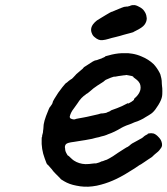

<svg xmlns="http://www.w3.org/2000/svg" viewBox="-20 -686 655 751"><path d="M457 -478Q466 -478 468 -478Q479 -479 497 -476Q516 -473 534 -465Q561 -454 581 -435Q594 -421 604 -402Q608 -395 609 -388Q610 -384 611 -380Q613 -372 613 -358Q614 -350 614 -347Q615 -344 615 -329.5Q615 -315 614 -310Q612 -296 599.5 -275.5Q587 -255 577 -246Q575 -244 571.5 -241.5Q568 -239 561.5 -235Q555 -231 553 -230Q551 -229 548 -227Q541 -222 530 -217Q518 -211 507 -208Q499 -205 488 -200Q484 -199 474 -195Q462 -190 455 -186Q427 -169 403 -161Q400 -160 396 -158Q389 -155 375 -152Q370 -150 367 -149.5Q364 -149 355 -147Q347 -145 340 -143Q328 -141 313 -138Q304 -137 300 -136Q295 -135 269 -131Q243 -128 238 -122Q233 -116 234 -108Q235 -105 235 -100.5Q235 -96 239 -88Q245 -76 247 -77Q248 -77 255.5 -69.5Q263 -62 269 -58Q289 -45 314 -44Q329 -44 341 -46Q347 -47 350 -47Q353 -47 356 -47Q369 -50 378 -55Q379 -55 381.5 -55.5Q384 -56 388 -58Q392 -60 394 -60Q396 -60 408.5 -67Q421 -74 422 -75Q423 -76 428.5 -79.5Q434 -83 436 -84.5Q438 -86 441 -88Q453 -96 466 -104Q472 -108 474 -109Q480 -111 487 -117Q495 -125 510 -132Q514 -134 520 -137.5Q526 -141 528 -142Q536 -146 538 -148Q538 -148 540 -149.5Q542 -151 542 -151.5Q542 -152 544.5 -153.5Q547 -155 548 -156Q549 -157 553.5 -159Q558 -161 558 -162Q557 -163 561.5 -164Q566 -165 571 -165Q576 -165 580 -164Q590 -161 600 -150Q609 -141 612 -131Q617 -115 609 -106Q608 -105 606 -102Q601 -94 585 -82Q581 -79 578 -75.5Q575 -72 573 -71Q571 -70 560 -62.5Q549 -55 546 -53Q539 -49 531 -43Q528 -42 521.5 -37.5Q515 -33 506 -27Q466 -1 436 13.5Q406 28 376 36Q359 41 341 43Q310 47 278 40Q251 35 231 23Q215 14 216 12Q216 12 212 8Q208 4 207.5 3.5Q207 3 197.5 -6.5Q188 -16 185.5 -20Q183 -24 178 -29Q173 -34 171 -37Q167 -42 166 -42Q163 -42 155 -66Q141 -103 143 -142Q143 -150 144 -150Q145 -150 145 -157Q146 -160 146 -160Q147 -162 148 -168Q148 -171 148.5 -174.5Q149 -178 149.5 -181.5Q150 -185 150 -188Q151 -195 150.5 -195.5Q150 -196 151 -200Q153 -213 160 -232Q174 -269 176 -268L183 -278Q187 -285 186 -286Q186 -288 193 -300Q207 -324 224 -345Q238 -362 239 -362Q240 -361 246 -367Q249 -370 249.5 -370Q250 -370 253 -372.5Q256 -375 256.5 -375Q257 -375 259 -376.5Q261 -378 261.5 -378Q262 -378 267 -383.5Q272 -389 275 -392Q278 -395 279 -396.5Q280 -398 285.5 -402Q291 -406 292 -407.5Q293 -409 299 -413.5Q305 -418 306 -420.5Q307 -423 316 -428Q348 -450 354 -450Q358 -450 367 -454Q372 -456 373 -456Q380 -458 382 -460Q383 -460 385 -461Q392 -464 391 -465Q391 -466 404 -469Q431 -477 457 -478ZM484 -391Q471 -394 470 -392Q470 -392 471 -391H470Q468 -392 465 -391.5Q462 -391 454.5 -390Q447 -389 443.5 -388.5Q440 -388 435.5 -387Q431 -386 430 -386H429Q428 -386 425 -386Q414 -383 399 -376Q393 -374 390 -371Q387 -368 384 -366Q377 -362 362 -352Q345 -341 331 -328Q322 -320 317 -318Q315 -316 312.5 -314Q310 -312 308 -311Q299 -304 290 -292Q288 -288 284 -283Q280 -278 276.5 -272.5Q273 -267 269 -262Q257 -247 253 -231Q252 -225 257 -222Q269 -217 275 -220Q276 -221 288 -223Q300 -225 304.5 -226Q309 -227 320 -229Q340 -233 364 -239Q376 -243 379 -242.5Q382 -242 385.5 -243Q389 -244 392 -244Q398 -245 400 -247Q400 -247 404 -248.5Q408 -250 410 -251Q412 -252 411 -252L416 -255Q421 -257 427 -259Q433 -261 438 -263Q457 -270 477 -281Q481 -283 481 -282Q481 -281 481 -281Q483 -281 489 -285Q493 -287 493 -287L497 -290Q497 -290 500 -292Q506 -296 504 -298Q504 -299 507 -302Q520 -313 526 -326Q530 -334 530 -343Q530 -352 527 -359Q523 -367 516 -373Q513 -375 509 -378.5Q505 -382 503 -383L502 -384Q503 -384 501 -386Q498 -389 484 -391ZM501 -666Q510 -667 521 -661Q538 -653 544 -643Q552 -632 553 -621Q553 -618 553.5 -618Q554 -618 554 -614Q554 -601 545 -589Q537 -578 510 -565Q504 -562 504 -562Q503 -560 494 -558Q490 -557 485 -555.5Q480 -554 473.5 -552.5Q467 -551 462.5 -549.5Q458 -548 449 -545.5Q440 -543 431.5 -541Q423 -539 417 -537.5Q411 -536 405 -534Q392 -530 381 -529Q366 -527 351 -540Q343 -546 340 -554Q331 -573 344 -591Q350 -599 359 -606Q363 -609 376 -616.5Q389 -624 395 -628Q415 -640 417 -640Q419 -640 423 -642Q427 -644 427 -644Q430 -644 432 -646Q433 -647 435 -647Q443 -650 449 -653Q450 -653 451 -653.5Q452 -654 454 -655Q462 -658 465 -659Q467 -659 468 -659.5Q469 -660 469 -659.5Q469 -659 472.5 -660Q476 -661 477 -660L489 -663L490 -664Q491 -664 493.5 -665Q496 -666 501 -666Z"/></svg>

Font: TT2020 Style E
Style: Italic
Weight: 400
Italic angle: -15°
Version: Version 0.2.000